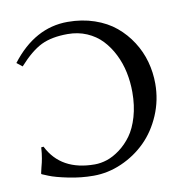

<svg xmlns="http://www.w3.org/2000/svg" viewBox="-76 -735 829 822"><g transform="rotate(-10 338.5 -324.0)"><path d="M266.1 9.8Q211.9 9.8 157.2 -1.5Q102.5 -12.7 75.2 -23.9L47.9 -35.2L45.9 -38.1L51.8 -63.5L57.1 -84.5Q58.6 -90.3 60.5 -101.6Q62.5 -112.8 63.7 -123.3Q64.9 -133.8 65.9 -148.9L76.2 -149.9Q132.8 -37.1 279.8 -37.1Q305.7 -37.1 333.3 -46.1Q360.8 -55.2 389.4 -76.4Q418 -97.7 440.4 -128.4Q462.9 -159.2 477.1 -207.5Q491.2 -255.9 491.2 -314Q491.2 -358.4 482.4 -400.4Q473.6 -442.4 454.8 -480Q436 -517.6 409.2 -545.9Q382.3 -574.2 344.2 -590.6Q306.2 -606.9 261.2 -606.9Q191.9 -606.9 146.5 -585Q101.1 -563 47.9 -503.9L23.9 -522.9Q127.4 -658.2 270 -658.2Q332.5 -658.2 386 -639.9Q439.5 -621.6 477.3 -590.1Q515.1 -558.6 541.7 -517.1Q568.4 -475.6 581.3 -428.7Q594.2 -381.8 594.2 -333Q594.2 -261.2 566.7 -196.8Q539.1 -132.3 493.7 -87.4Q448.2 -42.5 388.7 -16.4Q329.1 9.8 266.1 9.8Z"/></g></svg>

Font: Linux Biolinum G
Style: Regular
Weight: 400
Designer: Philipp H. Poll
Foundry: Philipp H. Poll
Version: Version 1.1.0 ; ttfautohint (v1.6)